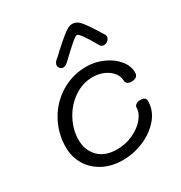

<svg xmlns="http://www.w3.org/2000/svg" viewBox="-173 -865 933 989"><g transform="rotate(-30 294.0 -370.5)"><path d="M51 -205Q51 -288 90.5 -359Q130 -430 198.5 -471.5Q267 -513 350 -513Q400 -513 447.5 -492Q495 -471 524 -436Q553 -401 553 -362Q553 -329 514 -329Q499 -329 490 -336Q481 -343 481 -356Q481 -378 464.5 -400Q448 -422 418 -436Q388 -450 350 -450Q290 -450 238.5 -414.5Q187 -379 157 -322Q127 -265 127 -205Q127 -143 166 -103.5Q205 -64 275 -64Q327 -64 372 -85Q417 -106 443 -138Q469 -170 469 -201Q469 -211 479 -218Q489 -225 504 -225Q520 -225 528.5 -219.5Q537 -214 537 -200Q537 -144 498.5 -98.5Q460 -53 399.5 -27Q339 -1 275 -1Q206 -1 155 -29Q104 -57 77.5 -103.5Q51 -150 51 -205ZM463 -576Q406 -678 389 -678Q381 -678 355.5 -656.5Q330 -635 281 -588Q261 -568 246 -568Q236 -568 228.5 -575.5Q221 -583 221 -594Q221 -607 235 -620Q249 -630 267 -649Q315 -693 345.5 -716.5Q376 -740 396 -740Q422 -740 442 -717Q462 -694 493 -645L514 -611Q520 -603 520 -596Q520 -583 509.5 -573Q499 -563 486 -563Q470 -563 463 -576Z"/></g></svg>

Font: Mali
Style: Italic
Weight: 400
Italic angle: -10°
Version: Version 1.000; ttfautohint (v1.6)